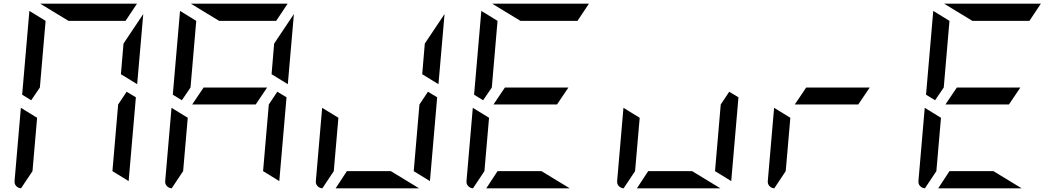

<svg xmlns="http://www.w3.org/2000/svg" viewBox="-20 -1020 5752 1040"><path d="M723 -564 635 -618 649 -784 756 -944ZM196 -546 149 -477 100 -507 139 -959V-961L227 -907ZM351 -907 198 -1000H720H722L660 -907ZM94 0Q78 -1 67.5 -12.5Q57 -24 59 -41L93 -436L181 -382L156 -93ZM716 -493 677 -41V-39L589 -93L620 -454L666 -523Z M1021 -454 1083 -546H1427L1365 -454ZM1539 -564 1451 -618 1465 -784 1572 -944ZM1012 -546 965 -477 916 -507 955 -959V-961L1043 -907ZM1167 -907 1014 -1000H1536H1538L1476 -907ZM910 0Q894 -1 883.5 -12.5Q873 -24 875 -41L909 -436L997 -382L972 -93ZM1532 -493 1493 -41V-39L1405 -93L1436 -454L1482 -523Z M2355 -564 2267 -618 2281 -784 2388 -944ZM2250 0H1798L1859 -93H2097ZM1726 0Q1710 -1 1699.5 -12.5Q1689 -24 1691 -41L1725 -436L1813 -382L1788 -93ZM2348 -493 2309 -41V-39L2221 -93L2252 -454L2298 -523Z M2653 -454 2715 -546H3059L2997 -454ZM2644 -546 2597 -477 2548 -507 2587 -959V-961L2675 -907ZM2799 -907 2646 -1000H3168H3170L3108 -907ZM3066 0H2614L2675 -93H2913ZM2542 0Q2526 -1 2515.5 -12.5Q2505 -24 2507 -41L2541 -436L2629 -382L2604 -93Z M3882 0H3430L3491 -93H3729ZM3358 0Q3342 -1 3331.5 -12.5Q3321 -24 3323 -41L3357 -436L3445 -382L3420 -93ZM3980 -493 3941 -41V-39L3853 -93L3884 -454L3930 -523Z M4285 -454 4347 -546H4691L4629 -454ZM4174 0Q4158 -1 4147.5 -12.5Q4137 -24 4139 -41L4173 -436L4261 -382L4236 -93Z M5101 -454 5163 -546H5507L5445 -454ZM5092 -546 5045 -477 4996 -507 5035 -959V-961L5123 -907ZM5247 -907 5094 -1000H5616H5618L5556 -907ZM5514 0H5062L5123 -93H5361ZM4990 0Q4974 -1 4963.5 -12.5Q4953 -24 4955 -41L4989 -436L5077 -382L5052 -93Z"/></svg>

Font: DSEG7 Modern Mini
Style: Italic
Weight: 400
Italic angle: -5°
Designer: Keshikan(Twitter:@keshinomi_88pro)
Version: Version 0.46